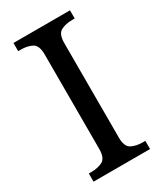

<svg xmlns="http://www.w3.org/2000/svg" viewBox="-181 -785 729 856"><g transform="rotate(-30 183.5 -357.0)"><path d="M38 0V-42H51Q85 -42 109 -54.5Q133 -67 133 -114V-600Q133 -647 109 -659.5Q85 -672 51 -672H38V-714H329V-672H316Q282 -672 258 -659.5Q234 -647 234 -600V-114Q234 -67 258 -54.5Q282 -42 316 -42H329V0Z"/></g></svg>

Font: Noto Serif NP Hmong
Style: Regular
Weight: 400
Designer: Dalton Maag Ltd
Foundry: Dalton Maag Ltd
Version: Version 1.001